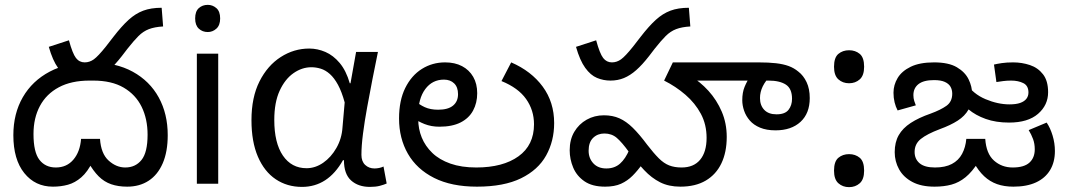

<svg xmlns="http://www.w3.org/2000/svg" viewBox="-20 -757 4396 791"><path d="M323 -425Q294 -425 267.5 -436Q241 -447 219 -477.5Q197 -508 181 -564L264 -591Q279 -536 293 -518Q307 -500 329 -500Q349 -500 366.5 -512.5Q384 -525 416 -565L447 -605Q481 -649 509.5 -675Q538 -701 570 -713Q602 -725 646 -725L652 -648Q617 -646 593.5 -637Q570 -628 550.5 -608.5Q531 -589 505 -556L482 -526Q454 -490 429 -468Q404 -446 378.5 -435.5Q353 -425 323 -425ZM504 12Q467 12 438 2Q409 -8 386.5 -30.5Q364 -53 343 -90L362 -92Q341 -49 315 -26.5Q289 -4 260 4Q231 12 198 12Q125 12 80 -44Q35 -100 35 -200Q35 -289 74 -356.5Q113 -424 185 -462Q257 -500 357 -500Q457 -500 527 -461.5Q597 -423 634 -355.5Q671 -288 671 -200Q671 -132 650.5 -84.5Q630 -37 592.5 -12.5Q555 12 504 12ZM496 -67Q538 -67 563 -98Q588 -129 588 -202Q588 -267 563.5 -317Q539 -367 489.5 -396Q440 -425 364 -425H349Q274 -425 222.5 -397.5Q171 -370 144.5 -320.5Q118 -271 118 -205Q118 -130 142.5 -98.5Q167 -67 210 -67Q255 -67 282.5 -99.5Q310 -132 314 -185H392Q396 -124 427.5 -95.5Q459 -67 496 -67Z M879 -536V0H791V-536ZM836 -737Q856 -737 871.5 -723.5Q887 -710 887 -681Q887 -653 871.5 -639Q856 -625 836 -625Q814 -625 799 -639Q784 -653 784 -681Q784 -710 799 -723.5Q814 -737 836 -737Z M1224 13Q1163 13 1116 -18.5Q1069 -50 1042.5 -111.5Q1016 -173 1016 -262Q1016 -356 1049 -421.5Q1082 -487 1136.5 -522Q1191 -557 1254 -557Q1288 -557 1320.5 -543Q1353 -529 1379.5 -497.5Q1406 -466 1421 -414H1424L1447 -543H1537Q1526 -490 1514.5 -431Q1503 -372 1492.5 -314.5Q1482 -257 1475.5 -206.5Q1469 -156 1469 -119Q1469 -92 1484.5 -77.5Q1500 -63 1523 -63Q1532 -63 1542 -65Q1552 -67 1560 -71L1573 -1Q1562 4 1545 8.5Q1528 13 1504 13Q1456 13 1426.5 -13.5Q1397 -40 1397 -97H1393Q1331 13 1224 13ZM1243 -64Q1279 -64 1311.5 -86.5Q1344 -109 1366 -147.5Q1388 -186 1391 -232L1400 -335Q1388 -379 1372.5 -407.5Q1357 -436 1339 -452Q1321 -468 1301.5 -474Q1282 -480 1263 -480Q1224 -480 1189 -455.5Q1154 -431 1132 -383Q1110 -335 1110 -263Q1110 -168 1145.5 -116Q1181 -64 1243 -64Z M1945 12Q1840 12 1768.5 -24Q1697 -60 1660.5 -123.5Q1624 -187 1624 -269Q1624 -343 1649.5 -394.5Q1675 -446 1718 -473Q1761 -500 1814 -500Q1854 -500 1883.5 -484.5Q1913 -469 1929.5 -440.5Q1946 -412 1946 -373Q1946 -333 1929 -301.5Q1912 -270 1877.5 -252.5Q1843 -235 1790 -235Q1757 -235 1729 -246Q1701 -257 1680.5 -273Q1660 -289 1647 -304L1670 -366Q1678 -355 1692.5 -340.5Q1707 -326 1730 -315.5Q1753 -305 1785 -305Q1826 -305 1846.5 -322Q1867 -339 1867 -369Q1867 -398 1851 -413.5Q1835 -429 1809 -429Q1761 -429 1732 -390Q1703 -351 1703 -284V-266Q1703 -226 1717.5 -190.5Q1732 -155 1761 -127Q1790 -99 1835.5 -83Q1881 -67 1942 -67Q2052 -67 2116 -113Q2180 -159 2180 -245Q2180 -303 2147.5 -349Q2115 -395 2046 -423L2086 -500Q2169 -464 2216 -400Q2263 -336 2263 -250Q2263 -176 2230 -116.5Q2197 -57 2126.5 -22.5Q2056 12 1945 12Z M2495 -425Q2466 -425 2439.5 -436Q2413 -447 2391 -477.5Q2369 -508 2353 -564L2436 -591Q2451 -536 2465 -518Q2479 -500 2501 -500Q2521 -500 2538.5 -512.5Q2556 -525 2588 -565L2619 -605Q2653 -649 2681.5 -675Q2710 -701 2742 -713Q2774 -725 2818 -725L2824 -648Q2789 -646 2765.5 -637Q2742 -628 2722.5 -608.5Q2703 -589 2677 -556L2654 -526Q2626 -490 2601 -468Q2576 -446 2550.5 -435.5Q2525 -425 2495 -425ZM2783 12Q2735 12 2699.5 -6Q2664 -24 2634 -56Q2604 -88 2571 -131Q2542 -171 2521 -189Q2500 -207 2470 -207Q2442 -207 2423.5 -189Q2405 -171 2405 -136Q2405 -105 2424.5 -84Q2444 -63 2478 -63Q2512 -63 2534.5 -83Q2557 -103 2573 -141L2626 -81Q2607 -54 2586 -33Q2565 -12 2538.5 0Q2512 12 2473 12Q2420 12 2388 -10Q2356 -32 2341.5 -66.5Q2327 -101 2327 -138Q2327 -182 2346 -214Q2365 -246 2397 -264Q2429 -282 2468 -282Q2504 -282 2532 -269.5Q2560 -257 2587 -230.5Q2614 -204 2646 -161Q2673 -126 2694 -105Q2715 -84 2737 -75.5Q2759 -67 2788 -67Q2838 -67 2864.5 -99Q2891 -131 2891 -189Q2891 -244 2867.5 -288Q2844 -332 2804 -366.5Q2764 -401 2716 -425L2752 -500Q2762 -496 2777 -487.5Q2792 -479 2801 -471L2821 -446Q2864 -421 2898.5 -383Q2933 -345 2953.5 -297Q2974 -249 2974 -193Q2974 -130 2952 -84Q2930 -38 2887.5 -13Q2845 12 2783 12ZM3175 -220Q3138 -220 3111.5 -231Q3085 -242 3069 -260.5Q3053 -279 3045.5 -301Q3038 -323 3038 -344Q3038 -376 3047.5 -399Q3057 -422 3071 -443L3159 -450Q3134 -425 3122.5 -401.5Q3111 -378 3111 -353Q3111 -323 3128.5 -304.5Q3146 -286 3179 -286Q3214 -286 3228.5 -304.5Q3243 -323 3243 -350Q3243 -392 3217.5 -408.5Q3192 -425 3146 -425H2742L2752 -500H3104Q3147 -500 3177 -496.5Q3207 -493 3229 -485Q3251 -477 3269 -462Q3290 -446 3303 -418.5Q3316 -391 3316 -353Q3316 -290 3278 -255Q3240 -220 3175 -220Z M3478 -414Q3452 -414 3434 -430Q3416 -446 3416 -482Q3416 -520 3434 -535Q3452 -550 3478 -550Q3504 -550 3522 -535Q3540 -520 3540 -482Q3540 -446 3522 -430Q3504 -414 3478 -414ZM3478 14Q3452 14 3434 -2Q3416 -18 3416 -54Q3416 -92 3434 -107Q3452 -122 3478 -122Q3504 -122 3522 -107Q3540 -92 3540 -54Q3540 -18 3522 -2Q3504 14 3478 14Z M4155 12Q4117 12 4087.5 1.5Q4058 -9 4034.5 -31Q4011 -53 3991 -89L4011 -90Q3985 -49 3958 -27Q3931 -5 3900 3.5Q3869 12 3830 12Q3775 12 3738.5 -7.5Q3702 -27 3684 -59.5Q3666 -92 3666 -130Q3666 -171 3682.5 -200Q3699 -229 3732 -250.5Q3765 -272 3814 -289Q3855 -304 3879 -321Q3903 -338 3903 -371Q3903 -387 3896 -399.5Q3889 -412 3872.5 -419.5Q3856 -427 3828 -427Q3785 -427 3764 -410.5Q3743 -394 3743 -365Q3743 -352 3746.5 -341Q3750 -330 3753 -323L3678 -302Q3670 -317 3665.5 -335.5Q3661 -354 3661 -375Q3661 -407 3678 -435.5Q3695 -464 3732 -482Q3769 -500 3828 -500Q3888 -500 3922 -480Q3956 -460 3970.5 -430Q3985 -400 3985 -370Q3985 -332 3970 -305.5Q3955 -279 3925.5 -260Q3896 -241 3852 -225Q3799 -205 3773.5 -184.5Q3748 -164 3748 -131Q3748 -102 3768.5 -84.5Q3789 -67 3832 -67Q3874 -67 3901.5 -81.5Q3929 -96 3943.5 -123Q3958 -150 3961 -185H4039Q4043 -124 4075 -95.5Q4107 -67 4152 -67Q4199 -67 4221 -87Q4243 -107 4243 -142Q4243 -165 4236 -184Q4229 -203 4218 -221L4292 -252Q4307 -230 4316.5 -198.5Q4326 -167 4326 -135Q4326 -89 4306 -56Q4286 -23 4248 -5.5Q4210 12 4155 12ZM4298 -377Q4298 -324 4256.5 -288Q4215 -252 4137 -252Q4083 -252 4041 -267Q3999 -282 3970 -306.5Q3941 -331 3924 -357L3960 -414Q3989 -370 4040 -348.5Q4091 -327 4139 -327Q4166 -327 4183 -333Q4200 -339 4208.5 -350Q4217 -361 4217 -376Q4217 -404 4196 -414.5Q4175 -425 4146 -425Q4128 -425 4113 -423Q4098 -421 4085 -419L4075 -491Q4087 -494 4107 -497Q4127 -500 4154 -500Q4190 -500 4223 -489Q4256 -478 4277 -451Q4298 -424 4298 -377Z"/></svg>

Font: hexltelugu05
Style: Book
Weight: 400
Designer: Jelle Bosma - Monotype Design Team
Foundry: Monotype Imaging Inc.
Version: Version 2.003